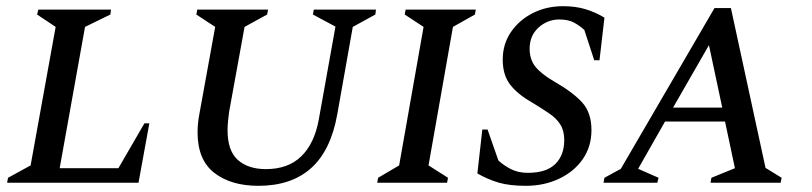

<svg xmlns="http://www.w3.org/2000/svg" viewBox="-20 -591 2626 621"><path d="M3 0 6 -16 79 -56 160 -504 100 -544 104 -560H339L337 -544L255 -504L173 -47H363L447 -192H463L428 0Z M816 10Q727 10 673 -32Q619 -74 619 -163Q619 -192 625 -223L676 -504L615 -544L618 -560H847L844 -544L771 -504L721 -229Q719 -213 717.5 -198.5Q716 -184 716 -170Q716 -103 749.5 -73.5Q783 -44 840 -44Q912 -44 954.5 -85.5Q997 -127 1011 -204L1065 -505L992 -544L995 -560H1196L1194 -544L1121 -504L1071 -222Q1050 -104 986 -47Q922 10 816 10Z M1200 0 1203 -16 1271 -56 1350 -504 1289 -544 1292 -560H1519L1516 -544L1445 -504L1366 -56L1429 -16L1426 0Z M1681 10Q1629 10 1594 0Q1559 -10 1524 -30L1540 -172H1557L1592 -72Q1609 -56 1632.5 -44Q1656 -32 1687 -32Q1747 -32 1776 -60.5Q1805 -89 1805 -138Q1805 -168 1792.5 -188Q1780 -208 1756.5 -224Q1733 -240 1700 -260Q1653 -287 1629.5 -318Q1606 -349 1606 -398Q1606 -449 1633 -488Q1660 -527 1704 -549Q1748 -571 1801 -571Q1841 -571 1873 -561.5Q1905 -552 1935 -534L1919 -396H1902L1870 -494Q1855 -508 1836.5 -518Q1818 -528 1789 -528Q1751 -528 1722 -502Q1693 -476 1693 -433Q1693 -399 1711.5 -375.5Q1730 -352 1773 -327Q1834 -292 1863.5 -259Q1893 -226 1893 -170Q1893 -117 1865 -76.5Q1837 -36 1788.5 -13Q1740 10 1681 10Z M1932 0 1935 -16 1988 -45 2291 -565H2344L2456 -48L2508 -16L2505 0H2278L2281 -16L2357 -47L2325 -198H2131L2044 -45L2110 -16L2106 0ZM2157 -243H2316L2273 -445Z"/></svg>

Font: Spectral SC Medium
Style: Italic
Weight: 500
Italic angle: -10°
Designer: Jean-Baptiste Levee
Foundry: Production Type
Version: Version 2.001